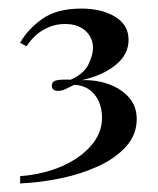

<svg xmlns="http://www.w3.org/2000/svg" viewBox="-20 -776 368 448"><path d="M170 -756Q217 -756 248.5 -737Q280 -718 280 -683Q280 -649 250 -624.5Q220 -600 171 -589Q205 -590 234 -579.5Q263 -569 281 -548.5Q299 -528 299 -498Q299 -462 274.5 -434.5Q250 -407 210 -388.5Q170 -370 122 -360Q74 -350 27 -348V-365Q80 -369 123 -387.5Q166 -406 192 -435.5Q218 -465 218 -501Q218 -534 200.5 -555.5Q183 -577 153 -578Q142 -573 133.5 -568.5Q125 -564 116 -564Q101 -564 101 -576Q101 -587 114 -589Q127 -591 145 -590Q176 -604 186.5 -626Q197 -648 197 -664Q197 -688 179.5 -704Q162 -720 132 -720Q105 -720 81.5 -706.5Q58 -693 42 -668L27 -676Q44 -707 78 -731.5Q112 -756 170 -756Z"/></svg>

Font: Playfair Display SemiBold
Style: Regular
Weight: 600
Designer: Claus Eggers Sørensen
Foundry: Claus Eggers Sørensen
Version: Version 1.203